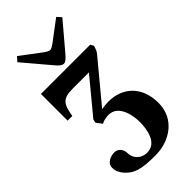

<svg xmlns="http://www.w3.org/2000/svg" viewBox="-301 -817 1129 1129"><g transform="rotate(-45 263.5 -252.5)"><path d="M77 -720 220 -551C235 -533 250 -520 264 -520C278 -520 293 -534 308 -551L451 -720L427 -747L302 -653C288 -643 275 -634 264 -634C254 -634 240 -643 226 -653L101 -747ZM32 113C32 141 44 162 57 178C99 228 146 242 264 242C381 242 495 171 495 36C495 -101 409 -178 291 -178C280 -178 244 -175 238 -172L236 -174L421 -397C448 -429 453 -435 458 -451L464 -469L453 -490H43V-268H82C96 -350 110 -380 197 -380H332L155 -166L150 -144L177 -108C197 -119 220 -122 238 -122C317 -122 338 -21 338 36C338 95 324 196 242 196C185 196 157 154 157 116C157 85 137 58 105 58C81 58 32 70 32 113Z"/></g></svg>

Font: Heuristica
Style: Bold
Weight: 700
Version: Version 1.0.1